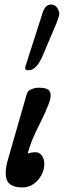

<svg xmlns="http://www.w3.org/2000/svg" viewBox="-20 -811 281 845"><path d="M78 14Q43 14 24 -0.5Q5 -15 5 -50Q5 -64 8 -80.5Q11 -97 17 -116L98 -398Q102 -412 118.5 -418.5Q135 -425 150 -425Q179 -425 191 -417Q203 -409 203 -390Q203 -376 192 -347.5Q181 -319 155 -266Q134 -225 121 -193Q108 -161 102 -135Q116 -141 137 -141Q153 -141 164 -126.5Q175 -112 175 -89Q175 -64 162 -40Q149 -16 127.5 -1Q106 14 78 14ZM106 -502Q97 -502 94 -504Q91 -506 91 -510Q91 -512 91 -514.5Q91 -517 92 -519L167 -753Q179 -791 204 -791Q222 -791 231.5 -776.5Q241 -762 241 -750Q241 -745 236 -729.5Q231 -714 218 -684L170 -571Q142 -502 106 -502Z"/></svg>

Font: Junicode VF
Style: Italic
Weight: 400
Italic angle: -11°
Designer: Peter S. Baker
Version: Version 2.209